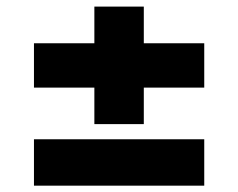

<svg xmlns="http://www.w3.org/2000/svg" viewBox="-20 -592 730 588"><path d="M84 -23.4H605.5V-165.5H84ZM84 -323.7H269V-211.9H420.4V-323.7H605.5V-459.5H420.4V-571.8H269V-459.5H84Z"/></svg>

Font: Raveo ExtraBold
Style: Regular
Weight: 800
Designer: Jakub Foglar, Rasmus Andersson (Inter)
Foundry: Jakubfoglar.com
Version: Version 1.100;Glyphs 3.2.3 (3260)